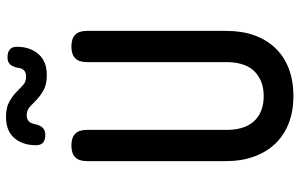

<svg xmlns="http://www.w3.org/2000/svg" viewBox="-199 -789 998 640"><g transform="rotate(-90 300.0 -469.0)"><path d="M83 -678Q83 -705 96 -717.5Q109 -730 135 -730Q161 -730 174 -717.5Q187 -705 187 -678V-213Q187 -185 193.5 -162.5Q200 -140 214 -123.5Q228 -107 249.5 -98Q271 -89 300 -89Q329 -89 350.5 -98.5Q372 -108 386 -124Q400 -140 406.5 -163Q413 -186 413 -213V-678Q413 -705 426 -717.5Q439 -730 465 -730Q491 -730 504 -717.5Q517 -705 517 -678V-213Q517 -162 502.5 -121Q488 -80 460 -50.5Q432 -21 391.5 -5.5Q351 10 300 10Q248 10 208 -6Q168 -22 140.5 -51Q113 -80 98 -121.5Q83 -163 83 -213ZM206 -851Q202 -833 193.5 -825Q185 -817 170 -817Q152 -817 143.5 -825.5Q135 -834 136 -852Q137 -895 161 -921.5Q185 -948 230 -948Q261 -948 280 -937.5Q299 -927 312 -914.5Q325 -902 336 -891.5Q347 -881 365 -881Q373 -881 378.5 -883.5Q384 -886 387 -889.5Q390 -893 392 -898.5Q394 -904 394 -909Q398 -927 406 -935Q414 -943 429 -943Q447 -943 456 -934.5Q465 -926 464 -908Q463 -866 439 -839Q415 -812 370 -812Q339 -812 320 -822.5Q301 -833 288 -845.5Q275 -858 264 -868.5Q253 -879 235 -879Q228 -879 222.5 -876.5Q217 -874 214 -870.5Q211 -867 209 -861.5Q207 -856 206 -851Z"/></g></svg>

Font: Maple Mono Normal NL Medium
Style: Regular
Weight: 500
Monospace: yes
Designer: subframe7536
Version: Version 7.000